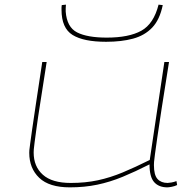

<svg xmlns="http://www.w3.org/2000/svg" viewBox="-20 -797 844 827"><path d="M281 10Q192 10 149 -31Q106 -72 106 -139Q106 -143 106.5 -150.5Q107 -158 110 -178.5Q113 -199 118.5 -240Q124 -281 135 -351.5Q146 -422 162 -530H181Q165 -426 154 -357Q143 -288 137.5 -246.5Q132 -205 129 -183.5Q126 -162 125.5 -153Q125 -144 125 -140Q125 -80 164.5 -44.5Q204 -9 285 -9Q348 -9 401.5 -20.5Q455 -32 509 -54.5Q563 -77 625 -108L688 -530H708Q689 -410 676.5 -331Q664 -252 657.5 -204.5Q651 -157 647.5 -133Q644 -109 643.5 -99.5Q643 -90 643 -86Q643 -43 658.5 -26Q674 -9 702 -9Q707 -9 718.5 -11Q730 -13 740 -17L743 0Q733 5 720 7.5Q707 10 701 10Q664 10 644 -12.5Q624 -35 624 -89Q563 -58 508.5 -35.5Q454 -13 399 -1.5Q344 10 281 10ZM437 -617Q340 -617 292.5 -646.5Q245 -676 245 -755Q245 -760 245 -765Q245 -770 246 -775L264 -777Q263 -769 263 -761.5Q263 -754 263 -747Q268 -680 312 -657.5Q356 -635 440 -635Q535 -635 588.5 -664.5Q642 -694 663 -777L681 -775Q668 -712 635.5 -678Q603 -644 553 -630.5Q503 -617 437 -617Z"/></svg>

Font: Georama ExtraExtended Thin
Style: Italic
Weight: 100
Width: 8
Italic angle: -9°
Designer: Jean-Baptiste Levee
Foundry: Production Type
Version: Version 1.000